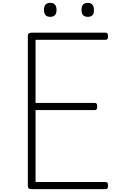

<svg xmlns="http://www.w3.org/2000/svg" viewBox="-20 -1325 834 1345"><path d="M202 0Q188 0 181.5 -5.5Q175 -11 175 -23V-1076Q175 -1086 182 -1091Q189 -1096 203 -1096H720Q728 -1096 732.5 -1090.5Q737 -1085 737 -1071Q737 -1057 732.5 -1051.5Q728 -1046 720 -1046H229V-604H645Q653 -604 657 -598.5Q661 -593 661 -579Q661 -565 657 -559.5Q653 -554 645 -554H229V-50H720Q728 -50 732.5 -44.5Q737 -39 737 -25Q737 -11 732.5 -5.5Q728 0 720 0ZM331 -1207Q310 -1207 299 -1219Q288 -1231 288 -1255Q288 -1281 299 -1293Q310 -1305 332 -1305Q354 -1305 365 -1292.5Q376 -1280 376 -1255Q376 -1230 364.5 -1218.5Q353 -1207 331 -1207ZM595 -1207Q573 -1207 562 -1219Q551 -1231 551 -1255Q551 -1281 562 -1293Q573 -1305 595 -1305Q616 -1305 627 -1292.5Q638 -1280 638 -1255Q639 -1230 627.5 -1218.5Q616 -1207 595 -1207Z"/></svg>

Font: Playwrite FR Moderne ExtraLight
Style: Regular
Weight: 250
Version: Version 1.002